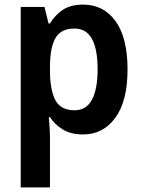

<svg xmlns="http://www.w3.org/2000/svg" viewBox="-20 -574 619 834"><path d="M341 -554Q430 -554 482 -482Q534 -410 534 -272Q534 -135 481 -62.5Q428 10 341 10Q288 10 253 -11.5Q218 -33 197 -65H192Q194 -44 195.5 -20.5Q197 3 197 23V240H70V-544H173L191 -472H197Q220 -510 254 -532Q288 -554 341 -554ZM303 -450Q246 -450 222 -410.5Q198 -371 197 -288V-269Q197 -183 220.5 -139Q244 -95 304 -95Q355 -95 379.5 -141Q404 -187 404 -273Q404 -360 379.5 -405Q355 -450 303 -450Z"/></svg>

Font: Noto Sans Bengali SemiCondensed SemiBold
Style: Regular
Weight: 600
Width: 4
Designer: Joana Ranito - Universal Thirst; Jelle Bosma - Monotype Design Team
Foundry: Universal Thirst ehf.
Version: Version 3.000; ttfautohint (v1.8.4.7-5d5b)